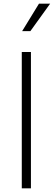

<svg xmlns="http://www.w3.org/2000/svg" viewBox="-20 -1029 294 1049"><path d="M99 0H149V-745H99ZM101 -859H146L254 -1009H193Z"/></svg>

Font: Mluvka ExtraLight
Style: Regular
Weight: 200
Designer: Modified by Jiří Krblich, Original typeface by Gumpita Rahayu
Foundry: Gumpita Rahayu & Jiří Krblich
Version: Version 2.000;Glyphs 3.1.1 (3134)